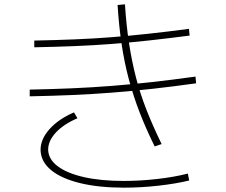

<svg xmlns="http://www.w3.org/2000/svg" viewBox="-20 -832 1040 885"><path d="M693 -157Q652 -240 623 -315.5Q594 -391 573.5 -468Q553 -545 540.5 -629Q528 -713 522 -809L556 -812Q562 -717 574.5 -634.5Q587 -552 606.5 -476Q626 -400 655.5 -325Q685 -250 725 -168ZM552 33Q435 33 349 12Q263 -9 216 -47.5Q169 -86 167 -139Q166 -189 207.5 -236Q249 -283 321 -314L337 -287Q272 -259 236.5 -220Q201 -181 202 -140Q204 -97 247 -65Q290 -33 367.5 -15.5Q445 2 551 2Q626 2 705 -7Q784 -16 846 -32L852 0Q790 15 709.5 24Q629 33 552 33ZM138 -645Q237 -647 324 -650.5Q411 -654 494 -660.5Q577 -667 664.5 -676.5Q752 -686 851 -699L854 -668Q754 -655 667 -645.5Q580 -636 496 -629.5Q412 -623 324.5 -619.5Q237 -616 138 -614ZM117 -419Q220 -421 312 -425Q404 -429 494 -436Q584 -443 678.5 -453.5Q773 -464 881 -479L884 -448Q777 -433 681.5 -422.5Q586 -412 496 -405Q406 -398 313 -394Q220 -390 117 -388Z"/></svg>

Font: M PLUS 2 Thin ExtraLight
Style: Regular
Weight: 250
Version: Version 1.001